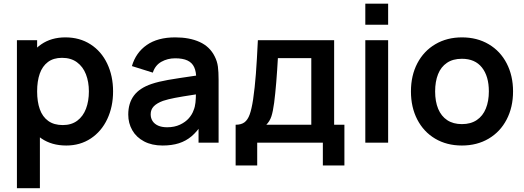

<svg xmlns="http://www.w3.org/2000/svg" viewBox="-20 -752 2764 1012"><path d="M329.3 15Q252.8 15 198.7 -21.9Q144.6 -58.8 117 -123.3Q89.5 -187.8 89.5 -270.2Q89.5 -352.3 116.7 -416.8Q143.8 -481.2 197 -518.1Q250.1 -555 324.8 -555Q399.9 -555 457 -518.4Q514.1 -481.8 545 -416.8Q576 -351.9 576 -270.2Q576 -189.4 545.4 -124.4Q514.8 -59.4 458.7 -22.2Q402.6 15 329.3 15ZM69.2 240V-540H175.7V-160.8H190.3V240ZM311 -92.8Q356.6 -92.8 387.5 -116Q418.3 -139.2 433.4 -179.2Q448.5 -219.2 448.5 -270.2Q448.5 -320.7 432.9 -360.6Q417.3 -400.6 385.6 -423.9Q353.9 -447.2 306.8 -447.2Q262 -447.2 232.7 -425.2Q203.4 -403.2 189.5 -363.7Q175.7 -324.2 175.7 -270.2Q175.7 -215.9 189.8 -176.3Q203.8 -136.7 234 -114.8Q264.1 -92.8 311 -92.8Z M837.2 15Q780.4 15 739.4 -6.7Q698.4 -28.4 677.2 -65.6Q656 -102.8 656 -148Q656 -208.2 685.8 -248.1Q715.5 -288.1 778.8 -309.5Q815.7 -321.9 865.8 -330.7Q915.9 -339.4 1008.2 -352.7Q1020.6 -354.6 1033.2 -356.2Q1045.8 -357.9 1057.7 -359.8L1014.3 -335.7Q1014.6 -373.6 1003.6 -397.6Q992.7 -421.6 968.2 -433.1Q943.7 -444.7 903.3 -444.7Q863.2 -444.7 830.5 -426.3Q797.8 -407.9 785.5 -369.2L675.3 -403.7Q695.8 -474.4 753.4 -514.7Q811 -555 903.7 -555Q978.9 -555 1032.5 -530.6Q1086.1 -506.2 1111.7 -454.5Q1124.8 -428.8 1128.5 -401Q1132.2 -373.2 1132.2 -331.3V0H1026.5V-117.2L1044 -97.8Q1019.1 -58.6 989.7 -33.7Q960.3 -8.8 922.9 3.1Q885.5 15 837.2 15ZM861 -81.2Q899.4 -81.2 928.6 -94.9Q957.8 -108.6 975.5 -129Q993.2 -149.4 1000.3 -170.7Q1007.9 -188.3 1010.3 -211.4Q1012.7 -234.4 1012.7 -261.5V-271.7L1049.7 -260.5L1006 -253.4Q938.3 -243.1 902 -236.1Q865.7 -229.1 839.5 -220.5Q807.2 -208.6 790.7 -191.8Q774.2 -174.9 774.2 -149.5Q774.2 -129.3 784.2 -113.9Q794.2 -98.5 813.6 -89.8Q833.1 -81.2 861 -81.2Z M1222 -94.5Q1251.3 -94.5 1268.5 -107.2Q1285.7 -120 1296 -148.4Q1306.3 -176.8 1314.2 -228.5Q1323.1 -289.3 1328.7 -362.2Q1334.2 -435.1 1339.2 -540H1741.2V-94.5H1795.3V120H1681.7V0H1335.7V120H1222ZM1383.7 -94.5H1620.8V-445.5H1444.7Q1441.1 -380.6 1436.2 -319.7Q1431.2 -258.8 1425 -210.3Q1418.9 -164.6 1410.6 -139Q1402.2 -113.3 1383.7 -94.5Z M1905.5 -621.8V-732.5H2025.8V-621.8ZM1905.5 0V-540H2025.8V0Z M2414.7 15Q2334.5 15 2273.6 -21.2Q2212.7 -57.4 2179.3 -122.2Q2146 -186.9 2146 -270.2Q2146 -353.9 2179.8 -418.6Q2213.7 -483.2 2274.8 -519.1Q2336 -555 2414.7 -555Q2494.9 -555 2556 -518.8Q2617.2 -482.7 2650.7 -417.8Q2684.2 -353 2684.2 -270.2Q2684.2 -186.7 2650.4 -122Q2616.7 -57.2 2555.5 -21.1Q2494.3 15 2414.7 15ZM2414.7 -97.8Q2461.2 -97.8 2493.1 -119.3Q2525 -140.8 2540.8 -179.8Q2556.7 -218.8 2556.7 -270.2Q2556.7 -350.2 2520.2 -396.2Q2483.7 -442.2 2414.7 -442.2Q2367.2 -442.2 2335.8 -420.8Q2304.2 -399.5 2288.9 -360.9Q2273.5 -322.2 2273.5 -270.2Q2273.5 -217 2289.6 -178.2Q2305.8 -139.5 2337.2 -118.7Q2368.8 -97.8 2414.7 -97.8Z"/></svg>

Font: Manrope
Style: Regular
Weight: 400
Designer: Mikhail Sharanda
Foundry: Mikhail Sharanda
Version: Version 4.503